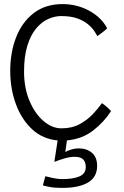

<svg xmlns="http://www.w3.org/2000/svg" viewBox="-20 -683 608 938"><path d="M285 235Q246 235 221.5 230.2Q197 225.5 189.5 222.5L201.5 178Q215.5 182 240.2 187Q265 192 283 192Q337 192 368 178.8Q399 165.5 399 133.5Q399 109 386.5 96Q374 83 344 83Q321 83 290.8 92.2Q260.5 101.5 245.5 108L261.5 3Q189 -3.5 137.2 -51.2Q85.5 -99 57.8 -174Q30 -249 30 -337Q30 -427.5 59 -501.5Q88 -575.5 145 -619.2Q202 -663 286 -663Q355.5 -663 415.2 -630.8Q475 -598.5 503.5 -545Q496.5 -537 480.5 -524.8Q464.5 -512.5 455.5 -506.5Q451 -515.5 440.5 -531.5Q430 -547.5 410.2 -564.2Q390.5 -581 358.5 -592.8Q326.5 -604.5 278.5 -604.5Q247.5 -604.5 215.5 -590.2Q183.5 -576 156.8 -544.2Q130 -512.5 113.8 -460.5Q97.5 -408.5 97.5 -333Q97.5 -254 123.8 -191.2Q150 -128.5 192 -92.2Q234 -56 280.5 -56Q332 -56 370 -77Q408 -98 434.8 -126.8Q461.5 -155.5 478 -179Q486.5 -174 501.8 -160.8Q517 -147.5 522.5 -140Q487.5 -86 434.5 -45Q381.5 -4 307 3L299 60Q306 54.5 325.8 48.2Q345.5 42 364.5 42Q404 42 429.2 63.5Q454.5 85 454.5 127.5Q454.5 182.5 409.8 208.8Q365 235 285 235Z"/></svg>

Font: Grandstander ExtraLight
Style: Regular
Weight: 200
Designer: Tyler Finck
Foundry: Etcetera Type Co
Version: Version 1.200; ttfautohint (v1.8.3)